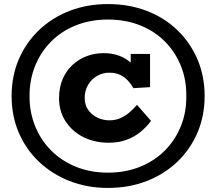

<svg xmlns="http://www.w3.org/2000/svg" viewBox="-20 -720 1062 943"><path d="M510 203Q408 203 321.5 169Q235 135 171 74Q107 13 72 -69Q37 -151 37 -248Q37 -346 72 -428Q107 -510 171 -571.5Q235 -633 321.5 -666.5Q408 -700 510 -700Q614 -700 701 -666.5Q788 -633 851.5 -571.5Q915 -510 950 -428Q985 -346 985 -248Q985 -151 950 -69Q915 13 851.5 74Q788 135 701 169Q614 203 510 203ZM514 -19Q445 -19 390 -46.5Q335 -74 302.5 -123.5Q270 -173 270 -238Q270 -290 287.5 -331Q305 -372 335.5 -400.5Q366 -429 405.5 -444Q445 -459 488 -459Q531 -459 565 -446.5Q599 -434 624 -410.5Q649 -387 664 -354L622 -369V-455H717V-292L635 -287Q625 -306 609.5 -323Q594 -340 571.5 -351.5Q549 -363 516 -363Q485 -363 457.5 -347.5Q430 -332 413 -304Q396 -276 396 -238Q396 -205 413 -180.5Q430 -156 458 -142.5Q486 -129 517 -129Q546 -129 569.5 -139Q593 -149 613.5 -166Q634 -183 653 -205L722 -126Q700 -97 670.5 -72.5Q641 -48 602 -33.5Q563 -19 514 -19ZM510 128Q596 128 667 99.5Q738 71 789 20Q840 -31 868 -99.5Q896 -168 895 -248Q896 -329 868 -397.5Q840 -466 789 -517Q738 -568 667 -596Q596 -624 510 -624Q425 -624 354 -596Q283 -568 232 -517Q181 -466 153 -397.5Q125 -329 125 -248Q125 -168 153 -99.5Q181 -31 232 20Q283 71 354 99.5Q425 128 510 128Z"/></svg>

Font: BioRhyme ExtraBold
Style: Regular
Weight: 800
Designer: Aoife Mooney
Foundry: Aoife Mooney Type
Version: Version 1.600;gftools[0.9.33]